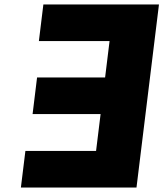

<svg xmlns="http://www.w3.org/2000/svg" viewBox="-20 -845 736 865"><path d="M175.4 -825H696.2L594.9 0H74.1L94.4 -165H412.8L433.2 -331H126.8L147 -496H453.5L473.6 -660H155.2Z"/></svg>

Font: Hussar
Style: BdSuprExtOblOne
Weight: 700
Foundry: Cannot Into Space Fonts
Version: Version 2.00